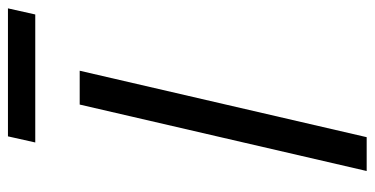

<svg xmlns="http://www.w3.org/2000/svg" viewBox="-244 -676 920 471"><g transform="rotate(-90 215.5 -440.0)"><path d="M117 -880H431L416 -813H102ZM195 -704H278L115 0H32Z"/></g></svg>

Font: CBA Beacon Sans
Style: Italic
Weight: 400
Italic angle: -13°
Designer: Wei Huang
Foundry: Wei Huang
Version: Version 1.002